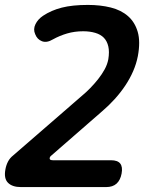

<svg xmlns="http://www.w3.org/2000/svg" viewBox="-20 -760 640 780"><path d="M65 0Q30 0 12.5 -17.5Q-5 -35 2 -72Q5 -89 12.5 -103.5Q20 -118 34 -129L313 -371Q330 -385 347 -402.5Q364 -420 379 -439Q394 -458 405 -478Q416 -498 420 -519Q425 -550 420 -571.5Q415 -593 402 -606.5Q389 -620 367 -626.5Q345 -633 318 -633Q283 -633 252.5 -624Q222 -615 195 -600Q170 -585 150.5 -592.5Q131 -600 123 -621Q114 -641 124 -661.5Q134 -682 155 -696Q188 -718 231 -729Q274 -740 337 -740Q388 -740 430 -729.5Q472 -719 500 -694.5Q528 -670 539.5 -630.5Q551 -591 540 -532Q534 -501 521 -471Q508 -441 489 -412.5Q470 -384 446 -357.5Q422 -331 395 -308L185 -125Q181 -120 182 -114.5Q183 -109 196 -109H431Q458 -109 468.5 -95.5Q479 -82 474 -55Q469 -28 453.5 -14Q438 0 411 0Z"/></svg>

Font: Maple Mono SemiBold
Style: Italic
Weight: 600
Italic angle: -10°
Monospace: yes
Designer: subframe7536
Version: Version 7.000